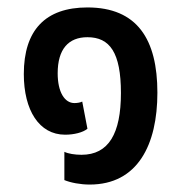

<svg xmlns="http://www.w3.org/2000/svg" viewBox="-20 -485 491 516"><path d="M221 11C350 11 403 -96 403 -236C403 -379 349 -465 215 -465C102 -465 44 -404 44 -286C44 -189 85 -123 155 -123C179 -123 203 -129 215 -139L201 -212C195 -209 186 -208 180 -208C154 -208 135 -237 135 -288C135 -353 164 -385 215 -385C275 -385 305 -344 305 -235C305 -126 272 -69 199 -69C181 -69 163 -72 153 -77V-1C170 6 196 11 221 11Z"/></svg>

Font: Noto Sans Thai Cond Med
Style: Regular
Weight: 500
Width: 3
Designer: Monotype Design Team
Foundry: Monotype Imaging Inc.
Version: Version 2.002